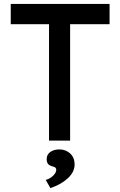

<svg xmlns="http://www.w3.org/2000/svg" viewBox="-20 -720 616 983"><path d="M231 0V-596H35V-700H541V-596H339V0ZM238 243 214 201Q235 196 251.5 180Q268 164 268 149Q268 143 264.5 139Q261 135 249 132Q231 127 225 118Q219 109 219 94Q219 72 237 58.5Q255 45 284 45Q317 45 339.5 66Q362 87 362 122Q362 160 328 192Q294 224 238 243Z"/></svg>

Font: Lexend
Style: Regular
Weight: 400
Designer: Bonnie Shaver-Troup, Thomas Jockin
Foundry: Lexend
Version: Version 1.007; ttfautohint (v1.8.3)